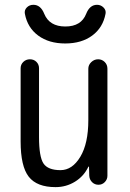

<svg xmlns="http://www.w3.org/2000/svg" viewBox="-20 -765 540 795"><path d="M381.8 -745.1Q397.5 -745.1 408.7 -733.9Q419.9 -722.7 417 -708Q406.2 -650.4 361.8 -617.7Q317.4 -585 250 -585Q182.6 -585 138.2 -617.7Q93.8 -650.4 83 -708Q80.1 -722.7 90.8 -733.9Q101.6 -745.1 118.2 -745.1Q148.4 -745.1 163.1 -708Q184.6 -655.3 250.5 -655.3Q316.4 -655.3 336.9 -708Q351.6 -745.1 381.8 -745.1ZM210 9.8Q132.8 9.8 99.1 -33.2Q65.4 -76.2 65.4 -179.7V-482.4Q65.4 -498 76.7 -508.8Q87.9 -519.5 104 -519.5Q120.1 -519.5 130.9 -508.8Q141.6 -498 141.6 -482.4V-198.2Q141.6 -115.2 160.2 -87.9Q178.7 -60.5 230.5 -60.5Q279.3 -60.5 312.5 -115.7Q345.7 -170.9 345.7 -267.6V-480.5Q345.7 -496.1 357.9 -507.8Q370.1 -519.5 386.2 -519.5Q402.3 -519.5 413.6 -508.3Q424.8 -497.1 424.8 -480.5V-37.1Q424.8 -22.5 414.1 -11.2Q403.3 0 387.7 0Q372.1 0 361.3 -10.7Q350.6 -21.5 349.6 -37.1L348.6 -74.2Q348.6 -75.2 347.7 -75.2Q345.7 -75.2 345.7 -74.2Q327.1 -35.2 290.5 -12.7Q253.9 9.8 210 9.8Z"/></svg>

Font: Rounded-X Mgen+ 2m regular
Style: Regular
Weight: 400
Designer: [Source Han Sans]
Ryoko NISHIZUKA  (kana & ideographs); Paul D. Hunt (Latin, Greek & Cyrillic); Wenlong ZHANG  (bopomofo
Version: Version 1.059.20150602